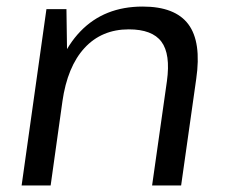

<svg xmlns="http://www.w3.org/2000/svg" viewBox="-20 -568 688 588"><path d="M491.2 -319.5Q502.6 -402.4 474.4 -440.2Q446.3 -478.1 374.4 -478.1Q291.5 -478.1 238.9 -421.1Q186.3 -364.1 171 -256.7L121.1 -186.7L131.3 -253.2Q153 -396 226.2 -471.9Q299.4 -547.9 416.8 -547.9Q516.3 -547.9 556.8 -493.7Q597.4 -439.5 580.9 -326L534.7 0H445.8ZM122.2 -540H183.5L186 -363.4L135.1 0H46.2Z"/></svg>

Font: Pathway Extreme 8pt Thin
Style: Italic
Weight: 100
Italic angle: -8°
Designer: Eduardo Rodriguez Tunni
Foundry: Eduardo Rodriguez Tunni
Version: Version 1.000